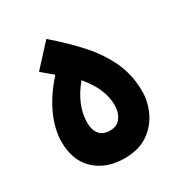

<svg xmlns="http://www.w3.org/2000/svg" viewBox="-137 -643 695 742"><g transform="rotate(-30 210.5 -271.5)"><path d="M208 4Q127 4 77 -42.5Q27 -89 27 -173Q27 -226 53.5 -286.5Q80 -347 136 -410L87 -451L175 -547Q242 -490 291.5 -434Q341 -378 368 -318Q395 -258 395 -187Q395 -141 374.5 -97Q354 -53 312.5 -24.5Q271 4 208 4ZM212 -117Q244 -117 260 -139.5Q276 -162 276 -193Q276 -231 260.5 -267Q245 -303 213 -341Q150 -265 150 -187Q150 -155 165.5 -136Q181 -117 212 -117Z"/></g></svg>

Font: Noto Sans Arabic ExtCond
Style: Bold
Weight: 700
Width: 2
Designer: Monotype Design Team, Nadine Chahine, Nizar Qandah and Khaled Hosny
Foundry: Monotype Imaging Inc.
Version: Version 2.012; ttfautohint (v1.8.4.7-5d5b)